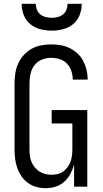

<svg xmlns="http://www.w3.org/2000/svg" viewBox="-20 -975 540 1003"><path d="M219 8Q194 8 170 1.5Q146 -5 126 -19.5Q106 -34 92 -54.5Q78 -75 70 -98Q62 -121 59 -145.5Q56 -170 56 -195V-540Q56 -566 60 -592.5Q64 -619 75 -643Q86 -667 104 -687Q122 -707 145 -720Q168 -733 194.5 -738Q221 -743 247 -743Q272 -743 296.5 -739Q321 -735 343.5 -724Q366 -713 384.5 -696Q403 -679 414.5 -657Q426 -635 432 -611Q438 -587 438 -562V-559H360V-561Q360 -583 352.5 -605Q345 -627 329.5 -643Q314 -659 292 -666Q270 -673 247 -673Q222 -673 198.5 -663.5Q175 -654 160 -634Q145 -614 139.5 -589.5Q134 -565 134 -540V-195Q134 -178 136 -161.5Q138 -145 144.5 -129.5Q151 -114 161.5 -101Q172 -88 186 -79Q200 -70 216.5 -66Q233 -62 249 -62Q265 -62 281.5 -66Q298 -70 311 -79.5Q324 -89 333.5 -102.5Q343 -116 348.5 -131Q354 -146 356 -162.5Q358 -179 358 -195V-330H250V-400H436V0H367V-115Q360 -90 347.5 -66.5Q335 -43 315.5 -25.5Q296 -8 270.5 0Q245 8 219 8ZM250 -815Q220 -815 190.5 -822.5Q161 -830 138 -849Q115 -868 104 -896.5Q93 -925 93 -955H167Q167 -939 173 -924Q179 -909 191 -899.5Q203 -890 218.5 -886Q234 -882 250 -882Q266 -882 281.5 -886Q297 -890 309 -899.5Q321 -909 327 -924Q333 -939 333 -955H407Q407 -925 396 -896.5Q385 -868 362 -849Q339 -830 309.5 -822.5Q280 -815 250 -815Z"/></svg>

Font: Iosevka NFM
Style: Regular
Weight: 400
Monospace: yes
Designer: Belleve Invis
Foundry: Belleve Invis
Version: Version 29.0.4; ttfautohint (v1.8.4);Nerd Fonts 3.3.0